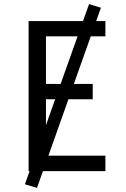

<svg xmlns="http://www.w3.org/2000/svg" viewBox="-20 -838 616 940"><path d="M120 0H496V-76H205V-352H434V-427H205V-660H496V-735H120ZM161 82 474 -800 416 -818 102 64Z"/></svg>

Font: Iosevka Sparkle
Style: Regular
Weight: 400
Designer: Belleve Invis
Foundry: Belleve Invis
Version: Version 4.5.0; ttfautohint (v1.8.3)